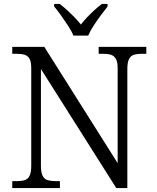

<svg xmlns="http://www.w3.org/2000/svg" viewBox="-20 -951 792 971"><path d="M42 0V-35H65Q89 -35 105 -40Q121 -45 129.5 -62Q138 -79 138 -112V-605Q138 -638 129.5 -653.5Q121 -669 104.5 -674Q88 -679 65 -679H42V-714H204L575 -126V-605Q575 -638 566 -653.5Q557 -669 541 -674Q525 -679 502 -679H479V-714H720V-679H697Q674 -679 657.5 -674Q641 -669 632.5 -652.5Q624 -636 624 -602V0H568L187 -602V-112Q187 -79 195.5 -62Q204 -45 221 -40Q238 -35 261 -35H283V0ZM351 -771Q342 -794 324.5 -820.5Q307 -847 288.5 -873Q270 -899 254 -918V-931H282Q303 -915 321.5 -898Q340 -881 357 -863.5Q374 -846 389 -827Q404 -846 420.5 -863.5Q437 -881 455.5 -898Q474 -915 495 -931H524V-918Q509 -899 489.5 -873Q470 -847 453 -820.5Q436 -794 426 -771Z"/></svg>

Font: Noto Serif Tibetan Light
Style: Regular
Weight: 300
Version: Version 2.103